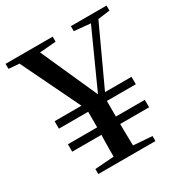

<svg xmlns="http://www.w3.org/2000/svg" viewBox="-171 -835 914 960"><g transform="rotate(-30 286.5 -354.5)"><path d="M64 -162V-205H233V-295H64V-338H219L56 -675L-5 -680V-709H267V-680L173 -672L319 -346L466 -671L372 -680V-709H578V-680L509 -671L355 -338H508V-295H341V-205H508V-162H341V-143Q341 -117 342 -83Q342 -63 343 -37L451 -29V0H121V-29L231 -37Q231 -63 231 -83Q232 -117 232 -143Q233 -152 233 -162Z"/></g></svg>

Font: Early Summer Mincho SemiBold
Style: Regular
Weight: 600
Designer: GuiWonder
Version: Version 1.002